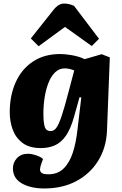

<svg xmlns="http://www.w3.org/2000/svg" viewBox="-20 -834 691 1084"><path d="M439 -284 429 -285 398 -175Q379 -106 352 -67.5Q325 -29 290 -13.5Q255 2 211 2Q145 2 106.5 -27.5Q68 -57 51.5 -103Q35 -149 35 -200Q35 -295 68.5 -369.5Q102 -444 166 -486.5Q230 -529 320 -529Q349 -529 388 -522Q427 -515 458 -500L554 -528L600 -510L584 -95Q580 -1 535 72.5Q490 146 412 188Q334 230 230 230Q152 230 102.5 201Q53 172 53 117Q53 83 76 58.5Q99 34 139 34Q150 34 167 38Q184 42 200 49Q216 56 223 64L213 91Q207 108 206 121Q205 134 215 142Q225 150 253 150Q306 150 339.5 117Q373 84 391.5 26.5Q410 -31 418 -107ZM266 -94Q284 -94 297.5 -111.5Q311 -129 327.5 -177.5Q344 -226 368 -319L399 -436Q389 -441 374 -444.5Q359 -448 346 -448Q314 -448 291 -425.5Q268 -403 253.5 -366Q239 -329 232 -283.5Q225 -238 225 -193Q225 -143 232.5 -118.5Q240 -94 266 -94ZM539 -615 498 -574 347 -682 198 -573 154 -617 282 -778Q310 -814 342 -814Q356 -814 370.5 -810.5Q385 -807 398 -801Z"/></svg>

Font: Literata 12pt ExtraBold
Style: Italic
Weight: 800
Italic angle: -2°
Designer: Latin by Veronika Burian and Jose Scaglione. Greek by Irene Vlachou. Cyrillic by Vera Evstafieva
Foundry: TypeTogether
Version: Version 3.002